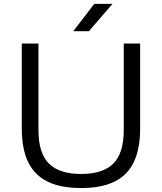

<svg xmlns="http://www.w3.org/2000/svg" viewBox="-20 -966 840 996"><path d="M401 9.5Q295 9.5 227 -23.8Q159 -57 126 -125.5Q93 -194 93 -299.5V-740H179.5V-291Q179.5 -171.5 233.8 -117.5Q288 -63.5 401 -63.5Q513.5 -63.5 567.8 -117.5Q622 -171.5 622 -291V-740H707V-299.5Q707 -194 674.2 -125.5Q641.5 -57 573.8 -23.8Q506 9.5 401 9.5ZM360 -804 469 -946H563.5L441 -804Z"/></svg>

Font: Encode Sans SC Expanded
Style: Regular
Weight: 400
Width: 7
Designer: Multiple Designers
Foundry: Impallari Type
Version: Version 3.002